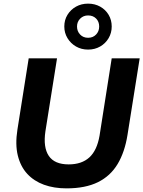

<svg xmlns="http://www.w3.org/2000/svg" viewBox="-20 -1026 789 1057"><path d="M346 11Q277 11 222 -9Q167 -29 130 -69Q93 -109 78 -170Q63 -231 76 -313L138 -705H294L230 -303Q217 -215 248.5 -168Q280 -121 358 -121Q430 -121 472 -159.5Q514 -198 528 -279L595 -705H749L682 -284Q667 -189 627.5 -123Q588 -57 519 -23Q450 11 346 11ZM465 -753Q428 -753 398.5 -770Q369 -787 351.5 -816Q334 -845 334 -880Q334 -916 351.5 -944.5Q369 -973 398.5 -989.5Q428 -1006 465 -1006Q502 -1006 531.5 -989.5Q561 -973 578 -944.5Q595 -916 595 -880Q595 -845 578 -816Q561 -787 531.5 -770Q502 -753 465 -753ZM465 -818Q492 -818 509 -836Q526 -854 526 -880Q526 -907 509 -924Q492 -941 465 -941Q439 -941 421.5 -923.5Q404 -906 404 -880Q404 -854 421 -836Q438 -818 465 -818Z"/></svg>

Font: Nunito Sans 12pt ExtraLight 12pt ExtraBold
Style: Italic
Weight: 800
Italic angle: -9°
Version: Version 3.101;gftools[0.9.27]